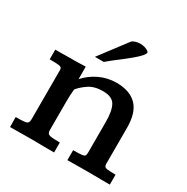

<svg xmlns="http://www.w3.org/2000/svg" viewBox="-155 -806 915 940"><g transform="rotate(30 303.0 -336.0)"><path d="M24.9 0Q24.9 -3.4 24.9 -11Q24.9 -18.6 24.7 -27.8Q24.4 -37.1 24.4 -44.9Q24.4 -52.7 24.4 -56.2Q58.1 -56.2 73.5 -58.1Q88.9 -60.1 93 -66.7Q97.2 -73.2 97.2 -85.9V-365.2Q97.2 -379.4 82.3 -381.8Q67.4 -384.3 27.3 -384.3Q27.3 -388.7 27.3 -400.1Q27.3 -411.6 27.3 -423.3Q27.3 -435.1 27.3 -439Q45.4 -439 62 -439Q78.6 -439 94.2 -439.5Q121.1 -439.5 146.7 -439.9Q172.4 -440.4 198.2 -441.4V-371.1Q229.5 -405.8 273.2 -427Q316.9 -448.2 368.7 -448.7Q443.8 -448.7 483.4 -408.9Q522.9 -369.1 522.9 -282.2V-79.1Q522.9 -61 538.1 -58.8Q553.2 -56.6 588.9 -56.2V0Q563 0 537.8 -0.2Q512.7 -0.5 476.1 -1Q439.9 -1 409.7 -0.5Q379.4 0 349.1 0V-56.2Q383.8 -56.2 398.2 -58.1Q412.6 -60.1 415.5 -66.2Q418.5 -72.3 418.5 -83.5V-256.3Q418.5 -318.4 401.4 -349.1Q384.3 -379.9 332 -379.9Q283.2 -379.9 252.2 -358.6Q221.2 -337.4 204.6 -315.9Q202.6 -298.3 201.9 -280Q201.2 -261.7 201.2 -241.2V-83.5Q201.2 -63 218 -59.6Q234.9 -56.2 273.9 -56.2V0Q245.1 0 217.5 -0.2Q189.9 -0.5 149.9 -1Q112.3 -1 82.8 -0.5Q53.2 0 24.9 0ZM212.9 -505.4 326.2 -655.3Q332.5 -663.6 346.2 -668Q359.9 -672.4 374 -672.4Q387.2 -672.4 398.9 -668.9Q410.6 -665.5 418 -660.4Q425.3 -655.3 425.3 -650.9Q424.3 -642.1 410.9 -627.7Q397.5 -613.3 377 -596.2Q356.4 -579.1 334.2 -562Q312 -544.9 292.7 -530Q273.4 -515.1 262.7 -505.4Z"/></g></svg>

Font: Kameron Medium
Style: Regular
Weight: 500
Designer: Vernon Adams
Foundry: Vernon Adams
Version: Version 1.100